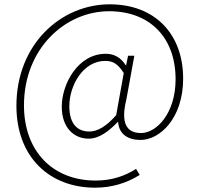

<svg xmlns="http://www.w3.org/2000/svg" viewBox="-20 -712 925 889"><path d="M420 157C496 157 564 137 627 98L610 70C558 103 498 124 423 124C224 124 91 -12 91 -224C91 -488 283 -660 485 -660C673 -660 793 -539 793 -345C793 -186 704 -96 633 -96C563 -96 539 -146 565 -251L602 -454H573L564 -410H562C540 -445 509 -463 470 -463C340 -463 266 -322 266 -218C266 -119 324 -70 390 -70C441 -70 485 -106 525 -147H527C531 -90 573 -64 631 -64C719 -64 828 -163 828 -348C828 -555 697 -692 488 -692C262 -692 56 -507 56 -222C56 16 210 157 420 157ZM394 -103C343 -103 301 -133 301 -220C301 -317 365 -430 467 -430C503 -430 525 -417 553 -374L518 -179C472 -126 430 -103 394 -103Z"/></svg>

Font: Kinto Sans Thin
Style: Regular
Weight: 100
Designer: Authors: Ryoko NISHIZUKA  (kana & ideographs); Paul D. Hunt (Latin, Greek & Cyrillic); Wenlong ZHANG  (bopomofo); Sandol
Foundry: Adobe Systems Incorporated, ookami Inc.
Version: Version 0.001